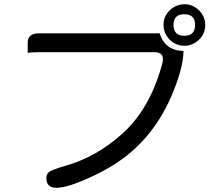

<svg xmlns="http://www.w3.org/2000/svg" viewBox="-20 -816 1040 904"><path d="M843.8 -576.2Q843.8 -498 789.6 -369.6Q735.4 -241.2 647.9 -148.4Q560.5 -55.7 431.6 6.3Q302.7 68.4 246.1 68.4Q198.2 68.4 198.2 22.5Q198.2 2.9 210.9 -5.9Q220.7 -15.6 287.1 -35.2Q435.5 -77.1 557.6 -188Q679.7 -298.8 737.3 -492.2Q747.1 -523.4 747.1 -538.1Q747.1 -570.3 707 -570.3H164.1Q126 -570.3 110.4 -566.9Q110.4 -570.3 110.4 -614.7Q110.4 -659.2 164.1 -659.2H731.4Q757.8 -577.1 843.8 -576.2ZM849.6 -795.9Q888.7 -795.9 917.5 -766.6Q946.3 -737.3 946.3 -699.2Q946.3 -656.2 916.5 -628.4Q886.7 -600.6 848.6 -600.6Q806.6 -600.6 778.3 -629.9Q750 -659.2 750 -699.2Q750 -739.3 779.3 -767.6Q808.6 -795.9 849.6 -795.9ZM847.7 -749Q796.9 -749 796.9 -699.2Q796.9 -647.5 848.6 -647.5Q898.4 -647.5 898.4 -699.2Q898.4 -749 847.7 -749Z"/></svg>

Font: YuPearl-Regular
Style: Regular
Weight: 400
Designer: Max Yao
Foundry: Max-Everyday
Version: Version 1.011; ttfautohint (v1.8.3)